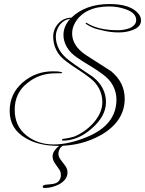

<svg xmlns="http://www.w3.org/2000/svg" viewBox="-20 -631 720 953"><path d="M269 93Q172 93 108 55Q28 9 28 -80Q28 -166 93 -222Q157 -277 242 -277Q289 -277 289 -269Q289 -267 254 -267Q175 -267 116 -219Q53 -170 53 -86Q53 -5 111 41Q167 86 247 86Q321 86 409 50Q558 -10 558 -137Q558 -173 541 -205.5Q524 -238 489 -263Q458 -286 426.5 -304.5Q395 -323 363 -345Q329 -368 312 -397Q295 -426 295 -457Q295 -501 328 -537Q298 -534 277 -508Q257 -480 257 -450Q257 -417 273 -387Q289 -357 322 -332Q351 -310 381.5 -289.5Q412 -269 442 -249Q506 -197 506 -124Q506 -54 434 8Q400 38 364 52.5Q328 67 293 67Q288 67 288 64Q288 58 295 58Q312 56 325 53Q338 50 348 47Q402 25 443 -20Q488 -71 488 -124Q488 -159 472.5 -190Q457 -221 425 -245Q397 -267 367 -286Q337 -305 308 -327Q275 -351 259.5 -382.5Q244 -414 244 -449Q244 -486 269 -514Q282 -528 298 -535.5Q314 -543 333 -543H334Q405 -611 523 -611Q629 -611 668 -562Q680 -547 680 -530Q680 -497 638 -482Q608 -470 569 -470Q550 -470 529 -472.5Q508 -475 485 -481Q458 -486 439 -494.5Q420 -503 407 -512Q405 -514 405 -515Q405 -518 408 -518Q410 -518 411 -517Q467 -481 566 -481Q583 -481 597 -484Q611 -487 623 -491Q656 -506 656 -531Q656 -567 604 -585Q565 -599 523 -599Q399 -599 352 -517Q338 -492 338 -465Q338 -404 406 -358Q437 -338 468.5 -318Q500 -298 531 -278Q599 -222 599 -141Q599 -31 485 37Q388 93 269 93ZM203 302Q196 302 194 300.5Q192 299 192 295Q192 291 196.5 289Q201 287 205 286Q218 284 230.5 283.5Q243 283 254 279Q268 275 275.5 262.5Q283 250 282 237Q283 222 272.5 208Q262 194 251.5 178Q241 162 241 144Q241 130 251.5 115.5Q262 101 275.5 91.5Q289 82 296 82Q304 82 305 88Q286 92 278 105.5Q270 119 270 132Q270 147 281 161.5Q292 176 303.5 191.5Q315 207 315 225Q315 261 273 284Q237 302 203 302Z"/></svg>

Font: Ruthie
Style: Regular
Weight: 400
Designer: Robert E. Leuschke
Foundry: Robert E. Leuschke
Version: Version 1.012